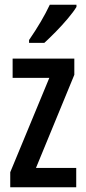

<svg xmlns="http://www.w3.org/2000/svg" viewBox="-20 -786 360 806"><path d="M300 0H23V-63L187 -459H33V-540H292V-472L131 -81H300ZM301 -757Q289 -737 265 -708.5Q241 -680 214 -652.5Q187 -625 166 -606H102V-618Q157 -698 189 -766H301Z"/></svg>

Font: Noto Sans Khmer UI ExtraCondensed Medium
Style: Regular
Weight: 500
Width: 2
Designer: Danh Hong and the Monotype Design Team
Foundry: Monotype Imaging Inc.
Version: Version 2.002; ttfautohint (v1.8.4.7-5d5b)